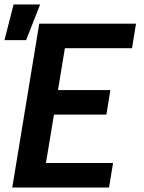

<svg xmlns="http://www.w3.org/2000/svg" viewBox="-24 -841 644 861"><path d="M31 0 152 -735H586L568 -625H267L236 -437H471L453 -327H218L182 -110H483L465 0ZM-4 -661 37 -821H156L93 -661Z"/></svg>

Font: Iosevka Extrabold Extended
Style: Italic
Weight: 800
Width: 7
Italic angle: -9°
Monospace: yes
Designer: Belleve Invis
Foundry: Belleve Invis
Version: Version 32.5.0; ttfautohint (v1.8.4)